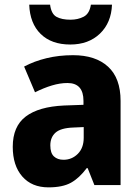

<svg xmlns="http://www.w3.org/2000/svg" viewBox="-20 -798 603 828"><path d="M295 -560Q392 -560 446 -510.5Q500 -461 500 -363V0H387L358 -73H354Q322 -30 286 -10Q250 10 189 10Q117 10 76 -37Q35 -84 35 -165Q35 -253 91 -295.5Q147 -338 256 -343L340 -346V-363Q340 -440 271 -440Q239 -440 204 -429.5Q169 -419 131 -400L84 -511Q127 -534 180.5 -547Q234 -560 295 -560ZM296 -248Q242 -246 219.5 -226Q197 -206 197 -171Q197 -138 212.5 -123.5Q228 -109 254 -109Q290 -109 315.5 -134.5Q341 -160 341 -204V-250ZM463 -778Q460 -700 411 -653Q362 -606 283 -606Q202 -606 155.5 -651.5Q109 -697 106 -778H196Q201 -738 223.5 -725.5Q246 -713 284 -713Q316 -713 341 -726Q366 -739 372 -778Z"/></svg>

Font: Noto Sans Ethiopic SemiCondensed ExtraBold
Style: Regular
Weight: 800
Width: 4
Designer: Monotype Design Team
Foundry: Monotype Imaging Inc.
Version: Version 2.102; ttfautohint (v1.8.4.7-5d5b)